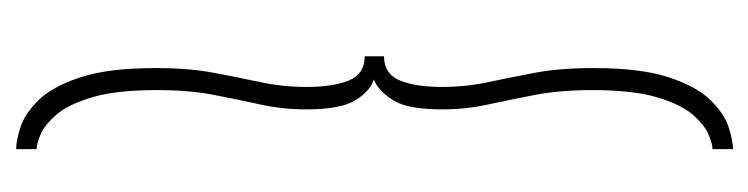

<svg xmlns="http://www.w3.org/2000/svg" viewBox="-374 -418 951 244"><g transform="rotate(-90 102.0 -295.5)"><path d="M35 160V134Q41.5 134 53.5 129Q65.5 124 78.8 108.8Q92 93.5 101 63Q110 32.5 110 -19Q110 -59.5 104 -91Q98 -122.5 91.8 -150.8Q85.5 -179 85.5 -210Q85.5 -254 97.5 -272.5Q109.5 -291 123.5 -296.5Q109.5 -300.5 97.5 -319.2Q85.5 -338 85.5 -382Q85.5 -413 91.8 -441Q98 -469 104 -500.2Q110 -531.5 110 -572Q110 -623.5 101 -654Q92 -684.5 78.8 -699.8Q65.5 -715 53.5 -720Q41.5 -725 35 -725V-751Q45.5 -751 62.8 -745.5Q80 -740 97.2 -722.5Q114.5 -705 126.2 -669.5Q138 -634 138 -573.5Q138 -531.5 132 -499.8Q126 -468 120 -440Q114 -412 114 -381.5Q114 -348.5 122.2 -328.2Q130.5 -308 153 -308V-283.5Q130.5 -283.5 122.2 -263.2Q114 -243 114 -210Q114 -179.5 120 -151.5Q126 -123.5 132 -91.8Q138 -60 138 -17.5Q138 43 126.2 78.5Q114.5 114 97.2 131.5Q80 149 62.8 154.5Q45.5 160 35 160Z"/></g></svg>

Font: Imbue 50pt ExtraBold
Style: Regular
Weight: 800
Designer: Tyler Finck
Foundry: Etcetera Type Company
Version: Version 1.102; ttfautohint (v1.8.3)